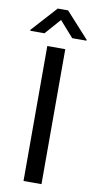

<svg xmlns="http://www.w3.org/2000/svg" viewBox="-111 -954 496 996"><g transform="rotate(10 137.0 -456.0)"><path d="M184.1 0H89.4V-710.9H184.1ZM284.7 -778.3V-773.4H209.5L136.2 -856.4L63.5 -773.4H-11.2V-778.8L108.9 -911.6H163.6Z"/></g></svg>

Font: Heebo
Style: Regular
Weight: 400
Designer: Oded Ezer
Foundry: Ezer Type House
Version: Version 3.100